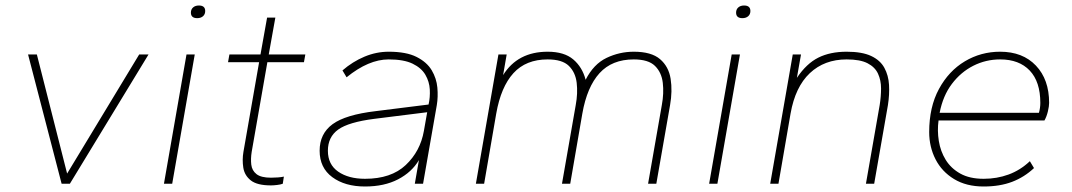

<svg xmlns="http://www.w3.org/2000/svg" viewBox="-20 -668 3896 698"><path d="M204 0 82 -470H114L224 -37L486 -470H520L234 0Z M697 -602Q674 -602 674 -622Q674 -634 682 -641Q690 -648 703 -648Q726 -648 726 -628Q726 -616 718 -609Q710 -602 697 -602ZM576 0 658 -470H688L606 0Z M965 6Q915 6 892 -12Q869 -30 864.5 -58.5Q860 -87 865 -116L922 -442H809L814 -470H927L951 -604H981L957 -470H1090L1085 -442H952L895 -116Q891 -91 893.5 -69.5Q896 -48 912.5 -35Q929 -22 965 -22Q977 -22 990.5 -23Q1004 -24 1012 -26L1008 0Q1000 3 987 4.5Q974 6 965 6Z M1307 10Q1234 10 1188 -24Q1142 -58 1142 -120Q1142 -182 1189 -216.5Q1236 -251 1346 -264L1538 -288Q1544 -314 1542.5 -342.5Q1541 -371 1526.5 -396Q1512 -421 1480 -436.5Q1448 -452 1393 -452Q1320 -452 1240 -387L1225 -412Q1262 -444 1305 -462Q1348 -480 1393 -480Q1457 -480 1494.5 -461Q1532 -442 1549.5 -412.5Q1567 -383 1570 -349.5Q1573 -316 1568 -286L1518 0H1488L1503 -86Q1477 -42 1427 -16Q1377 10 1307 10ZM1307 -18Q1402 -18 1455 -68Q1508 -118 1521 -192L1533 -260L1341 -236Q1247 -224 1209.5 -197Q1172 -170 1172 -120Q1172 -70 1209.5 -44Q1247 -18 1307 -18Z M1710 0 1792 -470H1822L1809 -395Q1862 -480 1971 -480Q2031 -480 2064 -452Q2097 -424 2109 -378Q2138 -435 2185 -457.5Q2232 -480 2284 -480Q2348 -480 2379.5 -453Q2411 -426 2418 -381.5Q2425 -337 2416 -286L2366 0H2336L2386 -286Q2394 -329 2389.5 -367Q2385 -405 2361 -428.5Q2337 -452 2284 -452Q2205 -452 2159.5 -402Q2114 -352 2097 -255L2053 0H2023L2073 -286Q2081 -329 2076.5 -367Q2072 -405 2048 -428.5Q2024 -452 1971 -452Q1892 -452 1846.5 -402Q1801 -352 1784 -255L1740 0Z M2679 -602Q2656 -602 2656 -622Q2656 -634 2664 -641Q2672 -648 2685 -648Q2708 -648 2708 -628Q2708 -616 2700 -609Q2692 -602 2679 -602ZM2558 0 2640 -470H2670L2588 0Z M2780 0 2862 -470H2892L2877 -385Q2912 -437 2955 -458.5Q2998 -480 3058 -480Q3114 -480 3147 -464.5Q3180 -449 3195 -421.5Q3210 -394 3212 -359.5Q3214 -325 3208 -286L3158 0H3128L3178 -286Q3183 -317 3183 -346.5Q3183 -376 3172 -400Q3161 -424 3134 -438Q3107 -452 3058 -452Q2977 -452 2924 -402Q2871 -352 2854 -255L2810 0Z M3556 10Q3493 10 3448.5 -17Q3404 -44 3381 -89Q3358 -134 3358 -188Q3358 -279 3393.5 -344.5Q3429 -410 3487.5 -445Q3546 -480 3616 -480Q3698 -480 3746 -429.5Q3794 -379 3794 -294Q3794 -282 3789.5 -263Q3785 -244 3777 -230H3392Q3387 -193 3393 -155.5Q3399 -118 3418 -87Q3437 -56 3471 -37Q3505 -18 3556 -18Q3604 -18 3646.5 -33.5Q3689 -49 3724 -82L3739 -57Q3704 -24 3659.5 -7Q3615 10 3556 10ZM3396 -258H3757Q3762 -276 3762 -294Q3762 -371 3723.5 -411.5Q3685 -452 3616 -452Q3564 -452 3518.5 -429Q3473 -406 3440.5 -363Q3408 -320 3396 -258Z"/></svg>

Font: Gantari Thin
Style: Italic
Weight: 100
Italic angle: -10°
Designer: Anugrah Pasau
Foundry: Lafontype
Version: Version 1.000; ttfautohint (v1.8.4.7-5d5b)